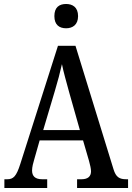

<svg xmlns="http://www.w3.org/2000/svg" viewBox="-20 -944 663 964"><path d="M312 -802C344 -802 372 -819 372 -863C372 -908 344 -924 312 -924C278 -924 253 -908 253 -863C253 -819 278 -802 312 -802ZM2 0H217V-44H192C156 -44 141 -60 141 -88C141 -105 147 -128 152 -144L179 -239H397L427 -136C432 -118 437 -97 437 -84C437 -58 421 -44 389 -44H367V0H623V-44H614C579 -44 562 -55 550 -94L359 -714H271L82 -121C62 -58 47 -44 16 -44H2ZM197 -291 255 -486C270 -536 282 -581 291 -622C299 -581 313 -534 328 -478L381 -291Z"/></svg>

Font: Noto Serif Condensed Medium
Style: Regular
Weight: 500
Width: 3
Designer: Monotype Design Team
Foundry: Monotype Imaging Inc.
Version: Version 2.015